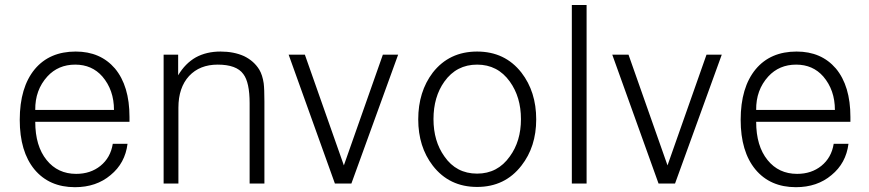

<svg xmlns="http://www.w3.org/2000/svg" viewBox="-20 -739 3505 774"><path d="M122.1 -295.9Q121.1 -376 170.9 -430.7Q214.8 -478.5 283.2 -478.5Q350.6 -478.5 392.6 -430.7Q439.5 -376 439.5 -295.9ZM122.1 -248H502V-267.6Q502 -392.6 443.4 -462.9Q384.8 -531.2 285.2 -531.2Q179.7 -531.2 120.1 -460Q59.6 -386.7 59.6 -255.9Q59.6 -127.9 119.1 -55.7Q178.7 15.6 282.2 15.6Q368.2 15.6 425.8 -33.2Q484.4 -81.1 494.1 -159.2H434.6Q425.8 -103.5 384.8 -70.3Q344.7 -38.1 287.1 -38.1Q212.9 -38.1 168 -93.8Q122.1 -150.4 122.1 -248Z M639.6 1H699.2V-304.7Q699.2 -385.7 742.2 -432.6Q785.2 -478.5 857.4 -478.5Q933.6 -478.5 960.9 -440.4Q986.3 -407.2 986.3 -323.2V1H1045.9V-330.1Q1045.9 -379.9 1043 -403.3Q1038.1 -436.5 1025.4 -458Q1003.9 -493.2 963.9 -512.7Q922.9 -531.2 869.1 -531.2Q812.5 -531.2 769.5 -507.8Q726.6 -483.4 698.2 -435.5V-518.6H639.6Z M1330.1 1H1396.5L1585 -518.6H1523.4L1366.2 -72.3L1209 -518.6H1143.6Z M1903.3 -531.2Q1791 -531.2 1724.6 -446.3Q1666 -369.1 1666 -257.8Q1666 -147.5 1724.6 -71.3Q1791 14.6 1903.3 14.6Q2015.6 14.6 2082 -71.3Q2141.6 -147.5 2141.6 -257.8Q2141.6 -369.1 2082 -446.3Q2015.6 -531.2 1903.3 -531.2ZM1903.3 -478.5Q1986.3 -478.5 2035.2 -410.2Q2080.1 -347.7 2080.1 -258.8Q2080.1 -169.9 2035.2 -108.4Q1986.3 -39.1 1903.3 -39.1Q1819.3 -39.1 1771.5 -108.4Q1727.5 -169.9 1727.5 -258.8Q1727.5 -348.6 1771.5 -410.2Q1820.3 -478.5 1903.3 -478.5Z M2285.2 1H2344.7V-718.8H2285.2Z M2634.8 1H2701.2L2889.6 -518.6H2828.1L2670.9 -72.3L2513.7 -518.6H2448.2Z M3028.3 -295.9Q3027.3 -376 3077.1 -430.7Q3121.1 -478.5 3189.5 -478.5Q3256.8 -478.5 3298.8 -430.7Q3345.7 -376 3345.7 -295.9ZM3028.3 -248H3408.2V-267.6Q3408.2 -392.6 3349.6 -462.9Q3291 -531.2 3191.4 -531.2Q3085.9 -531.2 3026.4 -460Q2965.8 -386.7 2965.8 -255.9Q2965.8 -127.9 3025.4 -55.7Q3085 15.6 3188.5 15.6Q3274.4 15.6 3332 -33.2Q3390.6 -81.1 3400.4 -159.2H3340.8Q3332 -103.5 3291 -70.3Q3251 -38.1 3193.4 -38.1Q3119.1 -38.1 3074.2 -93.8Q3028.3 -150.4 3028.3 -248Z"/></svg>

Font: Dotum
Style: Regular
Weight: 400
Version: Version 2.21